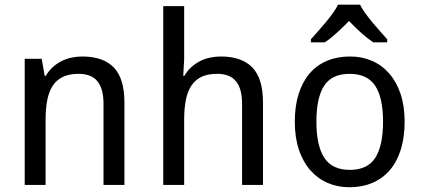

<svg xmlns="http://www.w3.org/2000/svg" viewBox="-20 -786 1795 816"><path d="M419.9 0V-345.2Q419.9 -408.7 394.3 -440.4Q368.7 -472.2 314 -472.2Q274.4 -472.2 247.6 -459.5Q220.7 -446.8 204.3 -421.9Q188 -397 180.9 -360.8Q173.8 -324.7 173.8 -277.8V0H85V-536.1H157.2L169.9 -463.9H174.8Q187 -484.9 203.9 -500.2Q220.7 -515.6 240.7 -525.9Q260.7 -536.1 283.2 -541Q305.7 -545.9 329.1 -545.9Q418.5 -545.9 463.6 -499.3Q508.8 -452.6 508.8 -350.1V0Z M1008.8 0V-345.2Q1008.8 -408.7 983.2 -440.4Q957.5 -472.2 902.8 -472.2Q863.3 -472.2 836.4 -459.5Q809.6 -446.8 793.2 -421.9Q776.9 -397 769.8 -360.8Q762.7 -324.7 762.7 -277.8V0H673.8V-759.8H762.7V-534.2L758.8 -463.9H763.7Q775.9 -484.9 792.7 -500.2Q809.6 -515.6 829.6 -525.9Q849.6 -536.1 872.1 -541Q894.5 -545.9 918 -545.9Q1007.3 -545.9 1052.5 -499.3Q1097.7 -452.6 1097.7 -350.1V0Z M1699.7 -269Q1699.7 -202.1 1683.3 -150.1Q1667 -98.1 1636.5 -62.7Q1606 -27.3 1562.5 -8.8Q1519 9.8 1464.8 9.8Q1414.6 9.8 1372.1 -8.8Q1329.6 -27.3 1298.6 -62.7Q1267.6 -98.1 1250.2 -150.1Q1232.9 -202.1 1232.9 -269Q1232.9 -335.4 1249.3 -387Q1265.6 -438.5 1295.9 -473.9Q1326.2 -509.3 1369.9 -527.6Q1413.6 -545.9 1467.8 -545.9Q1518.1 -545.9 1560.5 -527.6Q1603 -509.3 1634 -473.9Q1665 -438.5 1682.4 -387Q1699.7 -335.4 1699.7 -269ZM1324.7 -269Q1324.7 -167 1358.2 -115.5Q1391.6 -64 1466.8 -64Q1542 -64 1575 -115.5Q1607.9 -167 1607.9 -269Q1607.9 -371.1 1574.5 -421.6Q1541 -472.2 1465.8 -472.2Q1390.6 -472.2 1357.7 -421.6Q1324.7 -371.1 1324.7 -269ZM1625.5 -606H1566.4Q1541.5 -622.6 1515.1 -646.2Q1488.8 -669.9 1463.4 -696.8Q1437 -669.9 1411.1 -646.2Q1385.3 -622.6 1360.4 -606H1301.3V-619.1Q1314 -633.3 1330.6 -651.9Q1347.2 -670.4 1363.5 -690.2Q1379.9 -710 1394.3 -729.7Q1408.7 -749.5 1416.5 -766.1H1510.3Q1518.1 -749.5 1532.5 -729.7Q1546.9 -710 1563.2 -690.2Q1579.6 -670.4 1596.4 -651.9Q1613.3 -633.3 1625.5 -619.1Z"/></svg>

Font: Droid Sans
Style: Regular
Weight: 400
Version: Version 1.00 build 113